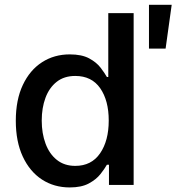

<svg xmlns="http://www.w3.org/2000/svg" viewBox="-20 -783 765 813"><path d="M275.4 10.7Q209 10.7 157.5 -22.9Q106 -56.6 76.4 -120.1Q46.9 -183.6 46.9 -271.5Q46.9 -360.4 76.7 -423.3Q106.4 -486.3 158 -519.5Q209.5 -552.7 275.4 -552.7Q326.2 -552.7 357.4 -535.9Q388.7 -519 406 -496.3Q423.3 -473.6 432.6 -457H438.5V-727.5H545.9V0H441.4V-85.4H432.6Q422.9 -67.9 405 -45.4Q387.2 -22.9 356 -6.1Q324.7 10.7 275.4 10.7ZM298.8 -80.6Q367.2 -80.6 403.8 -133.8Q440.4 -187 440.4 -272.5Q440.4 -357.4 404.3 -409.4Q368.2 -461.4 298.8 -461.4Q251.5 -461.4 220 -436.5Q188.5 -411.6 172.6 -368.9Q156.7 -326.2 156.7 -272.5Q156.7 -218.3 172.9 -174.8Q189 -131.3 220.7 -106Q252.4 -80.6 298.8 -80.6ZM610.8 -577.1V-762.7H707L681.2 -577.1Z"/></svg>

Font: Inter Medium
Style: Regular
Weight: 500
Designer: Rasmus Andersson
Foundry: rsms
Version: Version 4.001;git-9221beed3